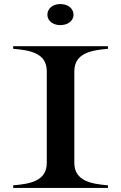

<svg xmlns="http://www.w3.org/2000/svg" viewBox="-20 -928 597 948"><path d="M45 -13V0H513V-13C431 -20 347 -34 347 -124V-576C347 -666 431 -680 513 -687V-700H45V-687C129 -680 211 -666 211 -576V-124C211 -34 129 -20 45 -13ZM278 -804C317 -804 343 -827 343 -855C343 -885 317 -908 278 -908C239 -908 214 -885 214 -855C214 -827 239 -804 278 -804Z"/></svg>

Font: Sprat Extended Medium
Style: Regular
Weight: 500
Width: 9
Designer: Ethan Nakache
Foundry: Collletttivo
Version: Version 2.000;Glyphs 3.2 (3217)